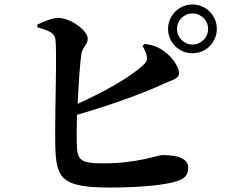

<svg xmlns="http://www.w3.org/2000/svg" viewBox="-20 -820 1040 858"><path d="M617 -615C622 -607 631 -590 635 -574C640 -553 635 -543 620 -529C561 -474 444 -409 327 -356C331 -443 337 -535 344 -581C350 -612 372 -621 372 -647C372 -682 299 -739 240 -740C211 -740 171 -721 147 -710V-698C191 -686 219 -675 226 -652C237 -620 224 -317 227 -173C230 -21 254 18 473 18C607 18 720 7 772 -11C801 -20 821 -35 821 -70C821 -109 781 -127 706 -127C686 -127 592 -90 446 -90C337 -90 324 -102 323 -185C322 -213 323 -257 324 -307C490 -355 623 -405 713 -446C752 -464 780 -468 780 -493C780 -518 755 -561 712 -592C685 -611 662 -619 627 -624ZM840 -621C802 -621 771 -652 771 -691C771 -729 802 -760 840 -760C879 -760 910 -729 910 -691C910 -652 879 -621 840 -621ZM840 -800C780 -800 731 -751 731 -691C731 -630 780 -582 840 -582C900 -582 949 -630 949 -691C949 -751 900 -800 840 -800Z"/></svg>

Font: Noto Serif CJK JP
Style: Bold
Weight: 700
Designer: Ryoko NISHIZUKA 西塚涼子 (kana & ideographs); Frank Grießhammer (Latin, Greek & Cyrillic); Wenlong ZHANG 张文龙 (bopomofo); San
Foundry: Adobe Systems Incorporated
Version: Version 1.000;PS 1;hotconv 16.6.53;makeotf.lib2.5.65590